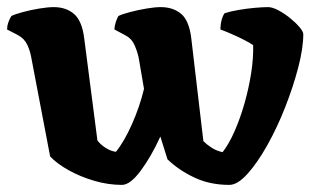

<svg xmlns="http://www.w3.org/2000/svg" viewBox="-28 -520 893 540"><path d="M315 0Q276 0 237 -11.5Q198 -23 165.5 -41Q133 -59 113 -80L60 -358Q57 -376 49 -393.5Q41 -411 23 -421L-8 -437Q-8 -448 -4 -458.5Q0 -469 4 -475Q14 -480 36 -486Q58 -492 82.5 -496Q107 -500 123 -500Q158 -500 180.5 -480.5Q203 -461 209 -411L246 -125Q254 -114 268.5 -104.5Q283 -95 298 -93Q321 -121 343 -170.5Q365 -220 377 -270L362 -358Q358 -376 350 -394Q342 -412 324 -421L294 -437Q294 -447 297.5 -457.5Q301 -468 305 -475Q315 -480 337.5 -486Q360 -492 384 -496Q408 -500 424 -500Q459 -500 481.5 -481Q504 -462 510 -412L544 -123Q553 -114 566.5 -105Q580 -96 598 -92Q616 -115 632 -151.5Q648 -188 660 -230.5Q672 -273 678.5 -315Q685 -357 684 -393Q666 -405 636.5 -418.5Q607 -432 592 -437Q592 -452 595.5 -464.5Q599 -477 604 -483Q620 -488 643 -492Q666 -496 689 -498Q712 -500 726 -500Q738 -500 755 -491Q772 -482 788 -469Q804 -456 814.5 -443.5Q825 -431 825 -424Q825 -385 811 -331Q797 -277 774.5 -219.5Q752 -162 724 -112Q696 -62 668 -31Q640 0 617 0Q562 0 518 -21Q474 -42 443 -72L423 -136Q397 -79 367.5 -39.5Q338 0 315 0Z"/></svg>

Font: Texturina ExtraBold
Style: Regular
Weight: 800
Designer: Guillermo Torres Carreño
Foundry: Omnibus-Type
Version: Version 1.002; ttfautohint (v1.8.3)